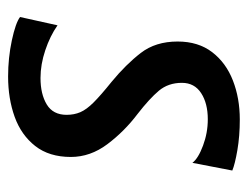

<svg xmlns="http://www.w3.org/2000/svg" viewBox="-89 -515 612 474"><g transform="rotate(90 217.0 -278.0)"><path d="M169 8Q123 8 79.8 -1.2Q36.5 -10.5 22 -21.5L42.5 -114Q69 -95.5 104 -83.8Q139 -72 172.5 -72Q212.5 -72 238 -87.5Q263.5 -103 263.5 -136.5Q263.5 -155 257 -170.2Q250.5 -185.5 232.8 -203.2Q215 -221 182 -247.5Q139 -283 110.8 -319.5Q82.5 -356 82.5 -410.5Q82.5 -461.5 108.8 -495.8Q135 -530 178.8 -547Q222.5 -564 275 -564Q316 -564 350.8 -558Q385.5 -552 401 -545.5L382 -447Q371 -461.5 339.5 -473.2Q308 -485 274.5 -485Q235 -485 209.8 -468.5Q184.5 -452 184.5 -421Q184.5 -387.5 204 -364.2Q223.5 -341 261.5 -311.5Q304.5 -279 336 -237Q367.5 -195 367.5 -147Q367.5 -93.5 340.5 -59Q313.5 -24.5 268.5 -8.2Q223.5 8 169 8Z"/></g></svg>

Font: Merriweather Sans Italic
Style: Regular
Weight: 400
Italic angle: -7.5°
Designer: Eben Sorkin
Foundry: Eben Sorkin
Version: Version 1.008; ttfautohint (v1.7.19-72a1) -l 8 -r 50 -G 200 